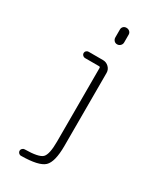

<svg xmlns="http://www.w3.org/2000/svg" viewBox="-241 -846 983 1162"><g transform="rotate(30 250.0 -265.0)"><path d="M115.2 230.5Q106.4 230.5 99.6 223.6Q92.8 216.8 92.8 208Q92.8 199.2 99.6 192.4Q106.4 185.5 115.2 185.5Q212.9 184.6 237.3 160.6Q261.7 136.7 261.7 46.9V-466.8Q261.7 -475.6 253.9 -475.6H155.3Q146.5 -475.6 139.6 -482.4Q132.8 -489.3 132.8 -498Q132.8 -506.8 139.6 -513.2Q146.5 -519.5 155.3 -519.5H255.9Q279.3 -519.5 296.4 -502.9Q313.5 -486.3 313.5 -462.9V46.9Q313.5 159.2 276.4 194.3Q239.3 229.5 115.2 230.5ZM252 -730.5Q252 -743.2 260.3 -751.5Q268.6 -759.8 281.7 -759.8Q294.9 -759.8 304.2 -751.5Q313.5 -743.2 313.5 -730.5V-675.8Q313.5 -663.1 304.2 -653.8Q294.9 -644.5 281.7 -644.5Q268.6 -644.5 260.3 -653.8Q252 -663.1 252 -675.8Z"/></g></svg>

Font: Rounded Mgen+ 1m light
Style: Regular
Weight: 200
Designer: [Source Han Sans]
Ryoko NISHIZUKA  (kana & ideographs); Paul D. Hunt (Latin, Greek & Cyrillic); Wenlong ZHANG  (bopomofo
Version: Version 1.059.20150602